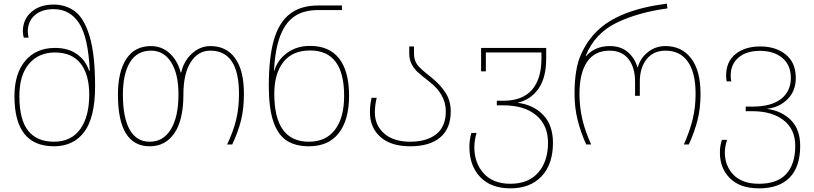

<svg xmlns="http://www.w3.org/2000/svg" viewBox="-20 -790 4450 1050"><path d="M59 -264Q59 -388 118.5 -458Q178 -528 281 -528Q352 -528 400 -494.5Q448 -461 467 -404H471Q462 -588 412 -664Q362 -740 273 -740Q208 -740 170 -706.5Q132 -673 132 -617Q132 -606 136 -584H110Q105 -604 105 -618Q105 -684 151.5 -724.5Q198 -765 273 -765Q341 -765 391 -727Q441 -689 470.5 -590Q500 -491 500 -318Q500 -148 441 -69Q382 10 275 10Q59 10 59 -264ZM468 -272Q468 -383 420.5 -443Q373 -503 280 -503Q192 -503 139 -441.5Q86 -380 86 -264Q86 -135 134 -75Q182 -15 275 -15Q369 -15 418.5 -83.5Q468 -152 468 -272Z M625 -273Q625 -398 671 -468Q717 -538 805 -538Q865 -538 908 -498.5Q951 -459 968 -394H971Q985 -456 1029.5 -497Q1074 -538 1131 -538Q1218 -538 1266 -471.5Q1314 -405 1314 -277Q1314 -197 1298.5 -133.5Q1283 -70 1250 0H1222Q1256 -71 1271.5 -135.5Q1287 -200 1287 -277Q1287 -513 1130 -513Q1063 -513 1023 -450Q983 -387 983 -274Q983 -134 934 -62Q885 10 799 10Q625 10 625 -273ZM956 -274Q956 -386 916 -449.5Q876 -513 806 -513Q729 -513 690.5 -449Q652 -385 652 -272Q652 -148 689 -81.5Q726 -15 799 -15Q873 -15 914.5 -83Q956 -151 956 -274Z M1450 -321Q1450 -473 1477 -569Q1504 -665 1563.5 -712.5Q1623 -760 1720 -760H1850V-735H1720Q1643 -735 1592.5 -702Q1542 -669 1513.5 -596.5Q1485 -524 1478 -403H1480Q1498 -463 1550.5 -501Q1603 -539 1676 -539Q1781 -539 1835 -469.5Q1889 -400 1889 -266Q1889 -135 1833 -62.5Q1777 10 1669 10Q1596 10 1548 -21Q1500 -52 1475 -125Q1450 -198 1450 -321ZM1862 -266Q1862 -514 1676 -514Q1579 -514 1529.5 -450.5Q1480 -387 1480 -277Q1480 -15 1669 -15Q1762 -15 1812 -80.5Q1862 -146 1862 -266Z M2003 -176Q2003 -215 2012 -255H2040Q2030 -213 2030 -176Q2030 -104 2081.5 -59.5Q2133 -15 2223 -15Q2314 -15 2366 -56.5Q2418 -98 2418 -181Q2418 -275 2326 -345Q2286 -376 2265.5 -394.5Q2245 -413 2231.5 -438.5Q2218 -464 2218 -498V-536H2244V-498Q2244 -459 2263 -435Q2282 -411 2325 -378Q2324 -379 2342 -364Q2389 -326 2417 -282Q2445 -238 2445 -181Q2445 -87 2387.5 -38.5Q2330 10 2223 10Q2118 10 2060.5 -41Q2003 -92 2003 -176Z M2547 13Q2547 -27 2558 -63H2586Q2574 -20 2574 14Q2574 102 2625.5 158.5Q2677 215 2771 215Q2870 215 2923.5 153.5Q2977 92 2977 -9Q2977 -105 2912.5 -159.5Q2848 -214 2732 -214H2697V-239H2732Q2837 -239 2889 -298.5Q2941 -358 2941 -471V-503H2637V-400H2611V-528H2967V-471Q2967 -365 2925 -305Q2883 -245 2810 -228Q2898 -217 2951 -161Q3004 -105 3004 -9Q3004 108 2942 174Q2880 240 2771 240Q2665 240 2606 178Q2547 116 2547 13Z M3122 -277Q3122 -413 3156.5 -490.5Q3191 -568 3246 -621Q3365 -737 3627 -770L3630 -744Q3468 -722 3351 -665Q3234 -608 3184 -487V-482Q3233 -538 3315 -538Q3375 -538 3413 -505.5Q3451 -473 3466 -422H3468Q3481 -471 3522.5 -504.5Q3564 -538 3620 -538Q3708 -538 3759.5 -471Q3811 -404 3811 -277Q3811 -199 3795 -134.5Q3779 -70 3747 0H3720Q3752 -72 3768 -137.5Q3784 -203 3784 -277Q3784 -393 3741.5 -453Q3699 -513 3619 -513Q3554 -513 3516.5 -466.5Q3479 -420 3479 -343V-266H3453V-343Q3453 -421 3417 -467Q3381 -513 3314 -513Q3232 -513 3190.5 -451.5Q3149 -390 3149 -277Q3149 -204 3165 -136.5Q3181 -69 3213 0H3186Q3155 -68 3138.5 -135Q3122 -202 3122 -277Z M3917 45Q3917 6 3928 -25H3956Q3944 13 3944 45Q3944 117 3991.5 166Q4039 215 4131 215Q4231 215 4280 161Q4329 107 4329 8Q4329 -83 4265.5 -132.5Q4202 -182 4093 -182H4058V-207H4094Q4198 -207 4251.5 -249Q4305 -291 4305 -364Q4305 -434 4258.5 -473Q4212 -512 4136 -512Q4062 -512 4019 -475.5Q3976 -439 3976 -377Q3976 -360 3979 -345H3954Q3951 -359 3951 -377Q3951 -453 4002.5 -494.5Q4054 -536 4138 -536Q4223 -536 4277.5 -491.5Q4332 -447 4332 -364Q4332 -292 4286.5 -247Q4241 -202 4173 -195Q4254 -184 4305 -133.5Q4356 -83 4356 8Q4356 122 4298.5 181Q4241 240 4131 240Q4027 240 3972 185Q3917 130 3917 45Z"/></svg>

Font: Noto Sans Georgian Thin
Style: Regular
Weight: 250
Designer: Monotype Design team
Foundry: Monotype Imaging Inc.
Version: Version 1.000